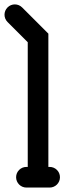

<svg xmlns="http://www.w3.org/2000/svg" viewBox="-95 -841 329 861"><path d="M23.5 0.1H75.6H127.6C153.2 0.1 173.9 -20.6 173.9 -46.2C173.9 -71.8 153.2 -92.5 127.6 -92.5H121.9V-690.1L4.2 -807.7C-13.9 -825.8 -43.2 -825.8 -61.2 -807.7C-79.3 -789.6 -79.3 -760.3 -61.2 -742.3L29.4 -651.7V-92.5H23.5C-2.1 -92.5 -22.8 -71.8 -22.8 -46.2C-22.7 -20.6 -2 0.1 23.5 0.1Z"/></svg>

Font: Cactron
Style: Regular
Weight: 400
Version: Version 1.0